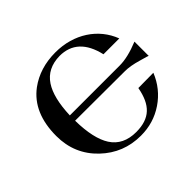

<svg xmlns="http://www.w3.org/2000/svg" viewBox="-142 -779 977 977"><g transform="rotate(-45 347.0 -290.0)"><path d="M681 -348C627 -326 581 -315 542 -315H183C186 -397 201 -458 228 -499C257 -543 301 -565 360 -566C446 -566 501 -515 524 -414H638C597 -523 491 -594 358 -594C283 -594 219 -574 166 -535C95 -482 60 -400 60 -289C60 -202 91 -129 152 -71C212 -14 283 14 366 14C427 14 481 -2 530 -35C579 -68 615 -113 637 -168L528 -167C509 -64 461 -16 362 -16C301 -16 255 -38 226 -83C199 -125 184 -190 183 -277L541 -276C565 -276 596 -271 633 -260C666 -251 682 -246 681 -245Z"/></g></svg>

Font: GFS Nicefore
Style: Regular
Weight: 400
Designer: George Matthiopoulos
Foundry: George Matthiopoulos
Version: Version 1.0